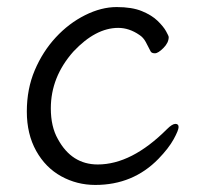

<svg xmlns="http://www.w3.org/2000/svg" viewBox="-20 -506 570 544"><path d="M429 -56Q357 18 250 18Q198 18 153.5 -6.5Q109 -31 82.5 -78.5Q56 -126 56 -190Q56 -254 78.5 -307Q101 -360 138 -400Q175 -440 221 -463Q267 -486 310.5 -486Q354 -486 382 -474.5Q410 -463 426.5 -447Q443 -431 450.5 -417.5Q458 -404 458 -401Q458 -385 443 -370Q428 -355 419 -355Q410 -355 407 -360Q400 -374 393 -387Q386 -400 375 -407Q346 -427 315 -427Q251 -427 188 -360Q124 -288 124 -199Q124 -147 144 -112Q183 -40 257 -40Q353 -40 453 -140Q468 -155 477 -155Q486 -155 486 -146Q486 -137 472 -111.5Q458 -86 429 -56Z"/></svg>

Font: LXGW WenKai Lite
Style: Regular
Weight: 400
Designer: LXGW / Fontworks Inc.
Foundry: LXGW / Fontworks Inc.
Version: Version 1.511; March 25, 2025